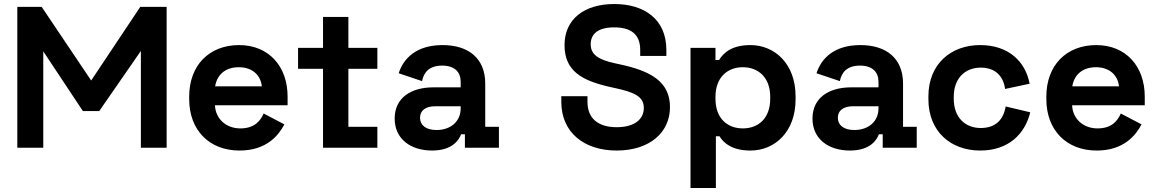

<svg xmlns="http://www.w3.org/2000/svg" viewBox="-20 -734 5750 954"><path d="M808 -700H677L433 -334L187 -700H66V0H195V-479L392 -182H473L680 -481V0H808Z M1170 14C1306 14 1365 -63 1393 -116L1290 -170C1273 -132 1244 -96 1174 -96C1104 -96 1051 -143 1048 -211H1409V-254C1409 -406 1314 -510 1168 -510C1020 -510 920 -410 920 -254V-242C920 -86 1021 14 1170 14ZM1049 -305C1058 -362 1099 -400 1167 -400C1232 -400 1275 -362 1281 -305Z M1585 0H1855V-104H1711V-392H1855V-496H1711V-650H1585V-496H1461V-392H1585Z M2127 14C2231 14 2262 -42 2271 -67H2290V0H2459V-104H2391V-319C2391 -443 2309 -510 2179 -510C2050 -510 1985 -445 1961 -370L2077 -331C2086 -376 2114 -408 2177 -408C2241 -408 2269 -374 2269 -328V-300H2133C2021 -300 1941 -247 1941 -145C1941 -43 2021 14 2127 14ZM2067 -149C2067 -185 2095 -206 2142 -206H2269V-196C2269 -130 2219 -88 2149 -88C2095 -88 2067 -113 2067 -149Z M3044 14C3206 14 3309 -74 3309 -202C3309 -330 3210 -382 3061 -414L3038 -419C2954 -437 2915 -462 2915 -514C2915 -566 2952 -598 3032 -598C3112 -598 3161 -566 3161 -486V-456H3291V-486C3291 -638 3182 -714 3032 -714C2882 -714 2785 -638 2785 -510C2785 -382 2870 -333 3015 -301L3038 -296C3128 -276 3179 -256 3179 -198C3179 -142 3134 -102 3044 -102C2954 -102 2899 -144 2899 -228V-256H2769V-228C2769 -76 2882 14 3044 14Z M3411 200H3537V-57H3555C3576 -22 3619 14 3709 14C3829 14 3933 -78 3933 -240V-256C3933 -418 3828 -510 3709 -510C3619 -510 3576 -474 3553 -436H3535V-496H3411ZM3535 -243V-253C3535 -349 3594 -400 3671 -400C3748 -400 3807 -349 3807 -253V-243C3807 -147 3749 -96 3671 -96C3593 -96 3535 -147 3535 -243Z M4203 14C4307 14 4338 -42 4347 -67H4366V0H4535V-104H4467V-319C4467 -443 4385 -510 4255 -510C4126 -510 4061 -445 4037 -370L4153 -331C4162 -376 4190 -408 4253 -408C4317 -408 4345 -374 4345 -328V-300H4209C4097 -300 4017 -247 4017 -145C4017 -43 4097 14 4203 14ZM4143 -149C4143 -185 4171 -206 4218 -206H4345V-196C4345 -130 4295 -88 4225 -88C4171 -88 4143 -113 4143 -149Z M4850 14C4992 14 5073 -69 5099 -176L4977 -205C4966 -141 4929 -98 4853 -98C4777 -98 4719 -149 4719 -243V-253C4719 -347 4777 -398 4853 -398C4929 -398 4966 -352 4974 -292L5096 -318C5075 -428 4992 -510 4850 -510C4706 -510 4593 -417 4593 -255V-241C4593 -79 4706 14 4850 14Z M5429 14C5565 14 5624 -63 5652 -116L5549 -170C5532 -132 5503 -96 5433 -96C5363 -96 5310 -143 5307 -211H5668V-254C5668 -406 5573 -510 5427 -510C5279 -510 5179 -410 5179 -254V-242C5179 -86 5280 14 5429 14ZM5308 -305C5317 -362 5358 -400 5426 -400C5491 -400 5534 -362 5540 -305Z"/></svg>

Font: Meta Space
Style: Bold
Weight: 700
Designer: Meta Pool / Florian Karsten
Foundry: Meta Pool / Florian Karsten
Version: Version 2.000;Glyphs 3.1.1 (3137)